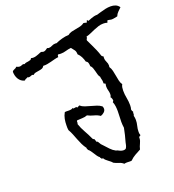

<svg xmlns="http://www.w3.org/2000/svg" viewBox="-333 -1173 1383 1522"><g transform="rotate(-20 358.5 -412.0)"><path d="M846.7 -983.4Q833 -969.7 819.3 -956.5Q805.7 -943.4 797.9 -923.8Q786.1 -921.9 773.4 -918.9Q760.7 -916 749 -916Q741.2 -916 733.4 -918.5Q725.6 -920.9 717.8 -920.9Q710.9 -920.9 710.9 -914.1Q710.9 -907.2 707 -903.3Q699.2 -906.2 690.4 -907.2Q681.6 -908.2 672.9 -908.2Q652.3 -908.2 632.3 -901.9Q612.3 -895.5 592.8 -887.2Q573.2 -878.9 553.7 -870.1Q534.2 -861.3 513.7 -856.4Q514.6 -855.5 514.6 -851.6Q514.6 -844.7 510.7 -840.3Q506.8 -835.9 506.8 -829.1V-826.2Q518.6 -800.8 530.3 -777.3Q542 -753.9 552.7 -728.5Q558.6 -715.8 562.5 -704.1Q566.4 -692.4 571.3 -678.7Q573.2 -670.9 578.1 -668.5Q583 -666 587.9 -661.1Q585.9 -655.3 585.9 -650.4Q585.9 -631.8 594.7 -614.7Q603.5 -597.7 603.5 -580.1Q603.5 -575.2 601.6 -567.4Q613.3 -550.8 618.2 -529.3Q623 -507.8 627 -485.8Q630.9 -463.9 635.3 -442.9Q639.6 -421.9 651.4 -405.3Q644.5 -393.6 642.6 -380.4Q640.6 -367.2 640.6 -353.5Q640.6 -322.3 647 -290.5Q653.3 -258.8 653.3 -227.5Q653.3 -206.1 648.4 -192.4Q650.4 -177.7 658.2 -170.9Q654.3 -164.1 655.3 -154.8Q656.2 -145.5 651.4 -138.7Q656.2 -119.1 656.2 -102.5Q656.2 -78.1 649.9 -54.2Q643.6 -30.3 643.6 -4.9Q643.6 2 644.5 8.3Q645.5 14.6 648.4 22.5Q646.5 28.3 641.1 29.8Q635.7 31.2 633.8 36.1V39.1Q633.8 53.7 630.4 64.9Q627 76.2 622.1 85.9L613.3 106.4Q609.4 117.2 606.4 129.9Q581.1 143.6 558.1 156.2Q535.2 168.9 513.7 190.4Q509.8 191.4 502 191.4Q495.1 191.4 488.3 190.9Q481.4 190.4 473.6 190.4Q462.9 190.4 451.2 193.4Q435.5 178.7 413.1 172.4Q390.6 166 371.1 155.3Q364.3 146.5 355.5 139.6L337.9 126Q329.1 119.1 321.3 112.3Q313.5 105.5 307.6 94.7H293.9Q293.9 93.8 294.4 92.8Q294.9 91.8 294.9 90.8Q294.9 85.9 290 85Q285.2 84 287.1 78.1Q275.4 69.3 267.6 57.6Q259.8 45.9 252 33.7Q244.1 21.5 236.3 10.3Q228.5 -1 216.8 -9.8V-11.7Q216.8 -16.6 213.9 -18.1Q210.9 -19.5 212.9 -27.3Q197.3 -47.9 186.5 -70.3Q175.8 -92.8 166.5 -116.7Q157.2 -140.6 147.9 -164.1Q138.7 -187.5 126 -209Q124 -218.8 124 -228.5V-248Q124 -276.4 128.9 -302.2Q133.8 -328.1 147.5 -352.5Q155.3 -354.5 165.5 -354Q175.8 -353.5 184.6 -353.5Q193.4 -353.5 201.7 -355Q210 -356.4 216.8 -363.3Q215.8 -359.4 218.8 -357.9Q221.7 -356.4 224.6 -356.4Q229.5 -356.4 233.9 -357.9Q238.3 -359.4 243.2 -359.4Q245.1 -359.4 248.5 -358.4Q252 -357.4 252 -352.5Q257.8 -354.5 262.7 -357.4Q267.6 -360.4 273.4 -363.3Q290 -348.6 312.5 -341.3Q335 -334 358.4 -327.6Q381.8 -321.3 404.3 -314Q426.8 -306.6 444.3 -293Q449.2 -283.2 449.2 -272.5Q449.2 -255.9 435.5 -243.7Q421.9 -231.4 406.2 -226.6Q383.8 -242.2 356 -249Q328.1 -255.9 303.7 -268.6Q284.2 -260.7 261.2 -260.3Q238.3 -259.8 216.8 -257.8Q211.9 -253.9 213.4 -244.1Q214.8 -234.4 210 -229.5Q222.7 -191.4 243.2 -155.8Q263.7 -120.1 280.3 -83Q282.2 -77.1 287.1 -74.7Q292 -72.3 296.9 -69.3V-66.4Q296.9 -60.5 299.8 -58.1Q302.7 -55.7 300.8 -47.9Q312.5 -45.9 317.9 -35.2Q323.2 -24.4 329.1 -16.6Q333 -11.7 337.4 -7.8Q341.8 -3.9 345.7 1Q362.3 19.5 381.8 40Q401.4 60.5 422.9 71.3Q425.8 73.2 428.2 73.2Q430.7 73.2 433.6 74.2Q444.3 80.1 457 85.4Q469.7 90.8 483.4 90.8Q490.2 90.8 497.6 87.9Q504.9 85 506.8 78.1Q511.7 69.3 514.2 58.1Q516.6 46.9 518.6 37.1Q526.4 8.8 533.7 -19.5Q541 -47.9 545.9 -76.2Q543.9 -88.9 543 -101.6Q542 -114.3 542 -127Q542 -149.4 543.5 -171.9Q544.9 -194.3 544.9 -216.8Q544.9 -237.3 542.5 -257.3Q540 -277.3 532.2 -296.9Q534.2 -300.8 537.1 -302.7Q540 -304.7 540 -309.6Q540 -315.4 536.6 -325.7Q533.2 -335.9 528.3 -338.9Q535.2 -348.6 535.2 -363.3Q535.2 -379.9 530.3 -396.5Q525.4 -413.1 525.4 -429.7Q525.4 -440.4 528.3 -451.2Q528.3 -458 521.5 -458Q514.6 -458 513.7 -464.8Q513.7 -466.8 514.2 -468.8Q514.6 -470.7 514.6 -472.7Q514.6 -485.4 511.2 -496.6Q507.8 -507.8 506.8 -520.5Q498 -530.3 494.1 -544.9Q490.2 -559.6 486.3 -574.7Q482.4 -589.8 477.5 -603.5Q472.7 -617.2 461.9 -626Q461.9 -638.7 458.5 -652.3Q455.1 -666 441.4 -671.9Q435.5 -694.3 425.8 -713.9Q416 -733.4 399.4 -749Q399.4 -772.5 390.1 -785.2Q380.9 -797.9 367.2 -814.5Q344.7 -812.5 322.3 -805.7Q299.8 -798.8 277.3 -798.8Q271.5 -798.8 266.1 -799.3Q260.7 -799.8 254.9 -800.8Q250 -797.9 249 -791.5Q248 -785.2 248 -780.3Q230.5 -778.3 213.9 -773.9Q197.3 -769.5 180.2 -765.1Q163.1 -760.7 146.5 -757.8Q129.9 -754.9 112.3 -755.9Q105.5 -742.2 92.8 -737.8Q80.1 -733.4 65.9 -731.4Q51.8 -729.5 38.1 -726.6Q24.4 -723.6 16.6 -713.9Q12.7 -717.8 6.8 -717.8Q-1 -717.8 -8.3 -713.9Q-15.6 -710 -24.4 -710Q-31.2 -710 -35.2 -713.9Q-42 -709 -50.3 -706.5Q-58.6 -704.1 -63.5 -696.3Q-80.1 -699.2 -92.8 -709Q-105.5 -718.8 -113.8 -732.4Q-122.1 -746.1 -126 -762.2Q-129.9 -778.3 -129.9 -793.9Q-124 -804.7 -111.3 -808.6Q-98.6 -812.5 -90.8 -822.3Q-84 -819.3 -77.6 -816.9Q-71.3 -814.5 -63.5 -814.5Q-53.7 -814.5 -46.9 -818.4Q-40 -822.3 -32.2 -822.3Q-27.3 -822.3 -21.5 -819.3Q-14.6 -825.2 -4.9 -826.7Q4.9 -828.1 14.2 -829.6Q23.4 -831.1 31.2 -834Q39.1 -836.9 42 -846.7Q50.8 -843.8 60.5 -843.8Q72.3 -843.8 84 -847.2Q95.7 -850.6 105.5 -854.5Q115.2 -858.4 123 -861.8Q130.9 -865.2 133.8 -865.2Q138.7 -865.2 143.6 -862.8Q148.4 -860.4 153.3 -860.4Q163.1 -860.4 172.4 -866.2Q181.6 -872.1 189.5 -877.9Q197.3 -874 204.1 -874Q217.8 -874 231.9 -881.8Q246.1 -889.6 262.7 -889.6Q269.5 -889.6 273.4 -888.7Q295.9 -899.4 327.6 -908.2Q359.4 -917 384.8 -917Q398.4 -928.7 417 -933.6Q435.5 -938.5 455.1 -941.4Q474.6 -944.3 493.7 -949.2Q512.7 -954.1 528.3 -965.8Q533.2 -963.9 540 -963.4Q546.9 -962.9 549.8 -959Q554.7 -960.9 556.6 -965.8Q558.6 -970.7 559.6 -975.6Q560.5 -976.6 563.5 -976.6Q568.4 -976.6 567.4 -972.7Q566.4 -968.8 571.3 -968.8Q574.2 -968.8 581.5 -972.2Q588.9 -975.6 599.6 -979.5Q610.4 -983.4 623 -986.8Q635.7 -990.2 647.5 -990.2H651.4L656.2 -991.2Q661.1 -993.2 667 -994.6Q672.9 -996.1 678.2 -998Q683.6 -1000 685.5 -1000Q707 -1006.8 730 -1011.7Q752.9 -1016.6 775.4 -1016.6Q796.9 -1016.6 815.4 -1009.3Q834 -1002 846.7 -983.4Z"/></g></svg>

Font: RockSalt
Style: Regular
Weight: 400
Designer: Squid
Foundry: Font Diner, Inc DBA Sideshow
Version: Version 1.000